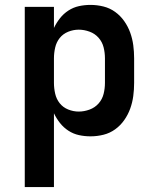

<svg xmlns="http://www.w3.org/2000/svg" viewBox="-20 -548 640 783"><path d="M81 215V-520H200V-434Q210 -455 224.5 -473.5Q239 -492 259 -505Q279 -518 302 -523Q325 -528 349 -528Q376 -528 402 -521.5Q428 -515 449.5 -499.5Q471 -484 486.5 -462Q502 -440 511 -415Q520 -390 523.5 -363.5Q527 -337 527 -310V-210Q527 -183 523.5 -156.5Q520 -130 511 -105Q502 -80 486.5 -58Q471 -36 449.5 -20.5Q428 -5 402 1.5Q376 8 349 8Q325 8 302 3Q279 -2 259 -15Q239 -28 224.5 -46.5Q210 -65 200 -86V215ZM301 -93Q323 -93 345 -101Q367 -109 382 -126Q397 -143 402.5 -165Q408 -187 408 -210V-310Q408 -333 402.5 -355Q397 -377 382 -394Q367 -411 345 -419Q323 -427 301 -427Q279 -427 258 -418.5Q237 -410 223.5 -393Q210 -376 205 -354Q200 -332 200 -310V-210Q200 -188 205 -166Q210 -144 223.5 -127Q237 -110 258 -101.5Q279 -93 301 -93Z"/></svg>

Font: Iosevka Aile
Style: Bold
Weight: 700
Designer: Belleve Invis
Foundry: Belleve Invis
Version: Version 28.0.1; ttfautohint (v1.8.4)